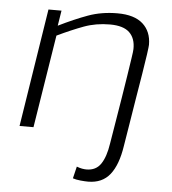

<svg xmlns="http://www.w3.org/2000/svg" viewBox="-54 -593 774 865"><g transform="rotate(5 333.0 -160.5)"><path d="M523 49Q510 135 475 179Q440 223 376 223Q363 223 342 221Q321 219 307 214L320 160Q333 165 344 167Q355 169 364 169Q407 169 429 136.5Q451 104 460 44Q468 -4 477 -59Q486 -114 495 -168.5Q504 -223 511 -269.5Q518 -316 523 -348.5Q528 -381 528 -390Q529 -438 501.5 -464.5Q474 -491 413 -491Q350 -491 296 -471Q242 -451 177 -420L110 0H47L131 -534H190L179 -465Q250 -500 310.5 -522Q371 -544 443 -544Q519 -544 557.5 -509.5Q596 -475 596 -415Q596 -408 591 -372Q586 -336 577 -281.5Q568 -227 558 -166.5Q548 -106 539 -49Q530 8 523 49Z"/></g></svg>

Font: Georama Expanded Light
Style: Italic
Weight: 300
Width: 7
Italic angle: -9°
Designer: Jean-Baptiste Levee
Foundry: Production Type
Version: Version 1.000